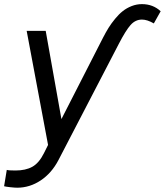

<svg xmlns="http://www.w3.org/2000/svg" viewBox="-48 -693 789 918"><path d="M79.5 -545.5H170.5L245.7 -123.6L444.6 -512.8Q458.1 -539.1 471.2 -560.2Q484.4 -581.3 502.5 -603.3Q520.6 -625.4 539.1 -639.9Q557.5 -654.5 581.3 -663.9Q605.1 -673.3 630.7 -673.3Q683.6 -673.3 720.2 -639.2L687.5 -581Q655.9 -599.4 630.7 -599.4Q599.4 -599.4 576.3 -573.5Q553.3 -547.6 519.9 -483L231.5 72.4Q198.9 134.9 146.5 169.7Q94.1 204.5 34.1 204.5Q23.4 204.5 1.2 202.1Q-21 199.6 -28.4 197.4L-15.6 119.3Q-7.1 122.2 25.6 122.2Q74.6 122.2 106.5 104.4Q138.5 86.6 161.9 39.8L181.8 0Z"/></svg>

Font: Karasuma Gothic
Style: Italic
Weight: 400
Italic angle: -9.39999°
Designer: Rasmus Andersson / Ryoko Nishizuka
Foundry: Genbu
Version: Version 1.00